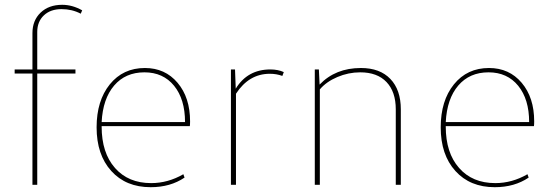

<svg xmlns="http://www.w3.org/2000/svg" viewBox="-20 -769 2306 799"><path d="M115 0V-463H41V-480H115V-631Q115 -684 149 -716.5Q183 -749 239 -749Q281 -749 322 -726L316 -712Q280 -731 236 -731Q190 -731 162.5 -705Q135 -679 135 -636V-480H294V-463H135V0Z M607 10Q504 10 443 -57.5Q382 -125 382 -239Q382 -350 437 -418Q492 -486 583 -486Q667 -486 719 -424.5Q771 -363 771 -264Q771 -251 770 -244H403V-242Q403 -133 458.5 -70Q514 -7 609 -7Q679 -7 743 -44L748 -30Q689 10 607 10ZM581 -468Q502 -468 455 -413Q408 -358 403 -261H750Q750 -356 704.5 -412Q659 -468 581 -468Z M941 0V-480H958L961 -400Q1010 -480 1105 -480Q1137 -480 1161 -469L1155 -453Q1131 -462 1103 -462Q1016 -462 962 -379V-378V0Z M1290 0V-480H1307L1310 -417Q1376 -486 1482 -486Q1561 -486 1604.5 -440.5Q1648 -395 1648 -314V0H1627V-314Q1627 -387 1588.5 -427.5Q1550 -468 1479 -468Q1430 -468 1384 -448.5Q1338 -429 1311 -397V0Z M2039 10Q1936 10 1875 -57.5Q1814 -125 1814 -239Q1814 -350 1869 -418Q1924 -486 2015 -486Q2099 -486 2151 -424.5Q2203 -363 2203 -264Q2203 -251 2202 -244H1835V-242Q1835 -133 1890.5 -70Q1946 -7 2041 -7Q2111 -7 2175 -44L2180 -30Q2121 10 2039 10ZM2013 -468Q1934 -468 1887 -413Q1840 -358 1835 -261H2182Q2182 -356 2136.5 -412Q2091 -468 2013 -468Z"/></svg>

Font: Cantarell Thin
Style: Regular
Weight: 100
Designer: Dave Crossland, Nikolaus Waxweiler, Florian Fecher, Jacques Le Bailly, Eben Sorkin, Alexei Vanyashin, Alexios Zavras, Em
Version: Version 0.303